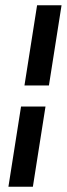

<svg xmlns="http://www.w3.org/2000/svg" viewBox="-20 -640 254 730"><path d="M12 70H105L153 -235H60ZM73 -315H166L214 -620H121Z"/></svg>

Font: Charger Sport
Style: BdNrwObl
Weight: 700
Designer: Jasper
Foundry: Cannot Into Space Fonts
Version: Version 1.1